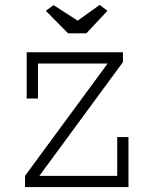

<svg xmlns="http://www.w3.org/2000/svg" viewBox="-20 -763 626 783"><path d="M88.9 -549.8H481.4V-509.8L140.6 -45.9H458V-204.1H503.9V0H82V-45.9L418.9 -503.9H134.8V-361.3H88.9ZM332 -627H257.8L167 -718.8L198.2 -742.2L296.9 -678.7L386.7 -743.2L418 -718.8Z"/></svg>

Font: Thabit
Style: Regular
Weight: 500
Designer: Regenerated by Nadim Shaikli
Foundry: MAK Alagha
Version: 0.01